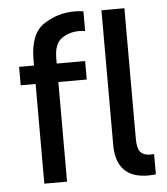

<svg xmlns="http://www.w3.org/2000/svg" viewBox="-52 -757 704 808"><g transform="rotate(-5 300.5 -353.5)"><path d="M40 -421V-499H103V-523Q103 -633 162 -672Q221 -711 293 -711Q307 -711 317 -710Q327 -709 330 -708V-625Q328 -625 321.5 -626Q315 -627 305 -627Q264 -627 231.5 -605Q199 -583 199 -521V-499H319V-421H199V0H103V-421ZM503 -706V-155Q503 -113 517 -98Q531 -83 557 -83Q563 -83 568 -83.5Q573 -84 574 -84V2Q571 2 562.5 3Q554 4 542 4Q406 4 406 -138V-706Z"/></g></svg>

Font: Museo Sans Medium
Style: Regular
Weight: 500
Designer: Jos Buivenga
Foundry: Jos Buivenga & Rosetta Type Foundry (extension, remastering)
Version: Version 3.600;PS 1.000;hotconv 1.0.88;makeotf.lib2.5.647800;